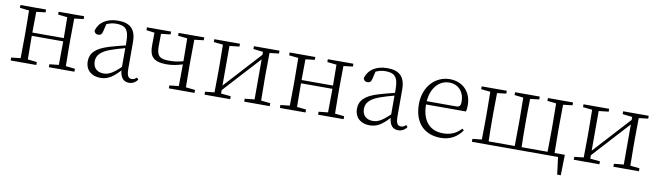

<svg xmlns="http://www.w3.org/2000/svg" viewBox="-38 -1048 5924 1732"><g transform="rotate(10 2924.0 -182.0)"><path d="M396 -482 481 -473C482 -419 483 -341 483 -282H195L197 -472L281 -482V-508H46V-482L131 -473L133 -283V-226L131 -36L46 -27V0H281V-27L197 -36C196 -91 195 -175 195 -252H483C483 -175 482 -90 481 -36L396 -27V0H630V-27L545 -36L543 -226V-283L545 -472L630 -482V-508H396Z M1130 13C1162 13 1190 -1 1210 -30L1195 -46C1179 -31 1167 -25 1150 -25C1120 -25 1104 -44 1104 -113V-354C1104 -473 1049 -522 940 -522C838 -522 767 -476 745 -397C749 -377 762 -366 782 -366C803 -366 816 -375 822 -402L839 -472C869 -486 898 -492 927 -492C1007 -492 1045 -463 1045 -350V-314C999 -303 949 -290 902 -276C778 -239 732 -188 732 -114C732 -31 791 14 868 14C939 14 984 -19 1046 -85C1052 -23 1079 13 1130 13ZM1045 -117C976 -51 937 -30 892 -30C833 -30 794 -62 794 -125C794 -175 825 -217 914 -249C954 -264 1000 -277 1045 -289Z M1495 -482 1580 -473 1582 -283V-264C1536 -251 1498 -246 1451 -246C1365 -246 1339 -273 1339 -356C1339 -399 1339 -434 1340 -472L1426 -482V-508H1205V-482L1280 -472L1279 -352C1279 -256 1315 -210 1436 -210C1485 -210 1531 -219 1582 -235V-233L1580 -36L1495 -27V0H1730V-27L1645 -36L1643 -226V-283L1645 -472L1730 -482V-508H1495Z M2185 -482 2274 -472V-445L2107 -262L1967 -109V-472L2057 -482V-508H1822V-482L1907 -473L1909 -283V-226L1907 -36L1822 -27V0H2057V-27L1967 -36V-67L2130 -246L2274 -403V-36L2185 -27V0H2419V-27L2334 -36L2332 -226V-283L2334 -472L2419 -482V-508H2185Z M2862 -482 2947 -473C2948 -419 2949 -341 2949 -282H2661L2663 -472L2747 -482V-508H2512V-482L2597 -473L2599 -283V-226L2597 -36L2512 -27V0H2747V-27L2663 -36C2662 -91 2661 -175 2661 -252H2949C2949 -175 2948 -90 2947 -36L2862 -27V0H3096V-27L3011 -36L3009 -226V-283L3011 -472L3096 -482V-508H2862Z M3596 13C3628 13 3656 -1 3676 -30L3661 -46C3645 -31 3633 -25 3616 -25C3586 -25 3570 -44 3570 -113V-354C3570 -473 3515 -522 3406 -522C3304 -522 3233 -476 3211 -397C3215 -377 3228 -366 3248 -366C3269 -366 3282 -375 3288 -402L3305 -472C3335 -486 3364 -492 3393 -492C3473 -492 3511 -463 3511 -350V-314C3465 -303 3415 -290 3368 -276C3244 -239 3198 -188 3198 -114C3198 -31 3257 14 3334 14C3405 14 3450 -19 3512 -85C3518 -23 3545 13 3596 13ZM3511 -117C3442 -51 3403 -30 3358 -30C3299 -30 3260 -62 3260 -125C3260 -175 3291 -217 3380 -249C3420 -264 3466 -277 3511 -289Z M3987 14C4073 14 4137 -25 4181 -88L4166 -102C4123 -54 4070 -30 4000 -30C3887 -30 3806 -101 3805 -260H4171C4175 -275 4177 -296 4177 -320C4177 -435 4101 -522 3978 -522C3849 -522 3741 -416 3741 -252C3741 -73 3844 14 3987 14ZM3806 -290C3815 -413 3887 -491 3977 -491C4066 -491 4117 -425 4117 -341C4117 -306 4108 -290 4076 -290Z M4271 0H5060L5080 158H5113L5117 -30H5023L5021 -226V-283L5023 -472L5108 -482V-508H4878V-482L4959 -473L4961 -283V-226L4959 -30H4721C4719 -85 4718 -170 4718 -226V-283C4718 -336 4719 -417 4721 -472L4803 -482V-508H4577V-482L4658 -473L4660 -283V-226L4658 -30H4419C4417 -85 4416 -170 4416 -226V-283C4416 -336 4417 -417 4418 -472L4501 -482V-508H4271V-482L4356 -473L4358 -283V-226L4356 -36L4271 -27Z M5567 -482 5656 -472V-445L5489 -262L5349 -109V-472L5439 -482V-508H5204V-482L5289 -473L5291 -283V-226L5289 -36L5204 -27V0H5439V-27L5349 -36V-67L5512 -246L5656 -403V-36L5567 -27V0H5801V-27L5716 -36L5714 -226V-283L5716 -472L5801 -482V-508H5567Z"/></g></svg>

Font: Noto Serif CJK HK ExtraLight
Style: Regular
Weight: 200
Designer: Ryoko NISHIZUKA 西塚涼子 (kana & ideographs); Frank Grießhammer (Latin, Greek & Cyrillic); Wenlong ZHANG 张文龙 (bopomofo); San
Foundry: Adobe
Version: Version 2.001;hotconv 1.1.0;makeotfexe 2.6.0